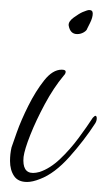

<svg xmlns="http://www.w3.org/2000/svg" viewBox="-25 -356 213 383"><path d="M129 -288Q115 -288 112 -305Q111 -313 122 -321Q133 -329 140 -332Q145 -334 148 -335Q151 -336 153 -336Q160 -336 160 -329Q160 -321 154.5 -310Q149 -299 149 -299Q148 -295 142 -291.5Q136 -288 129 -288ZM29 7Q11 7 3 -5Q-5 -17 -5 -35Q-5 -49 -2 -62Q0 -68 8.5 -92Q17 -116 31.5 -145Q46 -174 63 -195.5Q80 -217 98 -217Q106 -217 106 -213Q106 -209 102 -205Q82 -181 64.5 -148.5Q47 -116 35.5 -87Q24 -58 22 -43Q19 -11 41 -11Q44 -11 47 -11.5Q50 -12 54 -13Q75 -20 95 -39Q115 -58 132 -81Q149 -104 160 -121Q164 -125 165 -125Q168 -125 168 -120Q168 -115 165 -110Q143 -76 113.5 -43Q84 -10 55 1Q40 7 29 7Z"/></svg>

Font: Waterfall
Style: Regular
Weight: 400
Designer: Robert E. Leuschke
Foundry: Robert E. Leuschke
Version: Version 1.010; ttfautohint (v1.8.3)